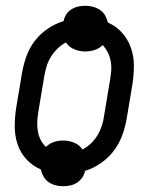

<svg xmlns="http://www.w3.org/2000/svg" viewBox="-20 -592 540 664"><path d="M198 52Q184 52 171 48.5Q158 45 147.5 37.5Q137 30 130.5 18.5Q124 7 121 -6Q93 -18 72 -40.5Q51 -63 41 -92.5Q31 -122 31 -154.5Q31 -187 36 -219L56 -339Q61 -368 71 -396.5Q81 -425 99.5 -449.5Q118 -474 144 -492Q170 -510 200 -519Q202 -531 209 -542Q216 -553 227.5 -560Q239 -567 251 -569.5Q263 -572 275 -572Q289 -572 302 -568.5Q315 -565 326 -557.5Q337 -550 343.5 -538.5Q350 -527 353 -514Q381 -502 401.5 -479.5Q422 -457 432.5 -427.5Q443 -398 443 -365.5Q443 -333 438 -301L418 -181Q413 -152 402.5 -123.5Q392 -95 373.5 -70.5Q355 -46 329 -28Q303 -10 274 -1Q272 11 264.5 22Q257 33 246 40Q235 47 222.5 49.5Q210 52 198 52ZM265 -75Q281 -83 295 -96.5Q309 -110 318 -125.5Q327 -141 332.5 -158Q338 -175 340 -192L360 -312Q363 -329 364.5 -346Q366 -363 363 -379.5Q360 -396 353 -410.5Q346 -425 335 -436Q323 -424 307 -419Q291 -414 275 -414Q255 -414 237 -421.5Q219 -429 208 -445Q192 -437 178.5 -423.5Q165 -410 155.5 -394.5Q146 -379 141 -362Q136 -345 133 -328L113 -208Q110 -191 109 -174Q108 -157 110.5 -140.5Q113 -124 120 -109.5Q127 -95 139 -84Q151 -96 166.5 -101Q182 -106 198 -106Q218 -106 236.5 -98.5Q255 -91 265 -75Z"/></svg>

Font: Iosevka Term Oblique
Style: Regular
Weight: 400
Italic angle: -9°
Monospace: yes
Designer: Belleve Invis
Foundry: Belleve Invis
Version: Version 31.4.0